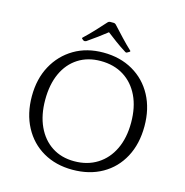

<svg xmlns="http://www.w3.org/2000/svg" viewBox="-132 -1065 1148 1194"><g transform="rotate(15 441.5 -467.5)"><path d="M440 7Q333 7 251.5 -40Q170 -87 124.5 -172.5Q79 -258 79 -370Q79 -482 125 -566.5Q171 -651 252 -699Q333 -747 440 -747Q548 -747 630.5 -699.5Q713 -652 758.5 -567Q804 -482 804 -370Q804 -256 758.5 -171Q713 -86 631 -39.5Q549 7 440 7ZM437 -47Q522 -47 585.5 -87Q649 -127 683.5 -199.5Q718 -272 718 -370Q718 -469 683.5 -541Q649 -613 586 -652.5Q523 -692 437 -692Q354 -692 292.5 -652.5Q231 -613 198 -541Q165 -469 165 -370Q165 -272 198.5 -199.5Q232 -127 293 -87Q354 -47 437 -47ZM291 -794Q284 -799 290 -804Q321 -833 351.5 -865.5Q382 -898 416 -936Q422 -942 430 -942H453Q461 -942 467 -936Q502 -898 533 -865Q564 -832 595 -803Q602 -798 594 -793Q591 -791 588 -789.5Q585 -788 582 -786Q575 -781 567 -787Q533 -808 498.5 -833.5Q464 -859 429 -886H450Q416 -859 382.5 -834.5Q349 -810 317 -788Q309 -784 302 -786Q299 -788 296 -790Q293 -792 291 -794Z"/></g></svg>

Font: Hahmlet Light
Style: Regular
Weight: 300
Designer: Minjoo Ham & Mark Frömberg
Foundry: hypertype
Version: Version 1.002